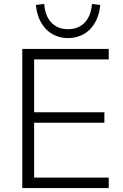

<svg xmlns="http://www.w3.org/2000/svg" viewBox="-20 -953 625 973"><path d="M93 0H531V-53H153V-331H509V-384H153V-652H531V-705H93ZM325 -760C414 -760 479 -824 488 -928L446 -933C440 -851 394 -805 325 -805C255 -805 210 -851 204 -933L162 -928C171 -824 236 -760 325 -760Z"/></svg>

Font: Poppy and Pepper Light
Style: Regular
Weight: 300
Designer: Thy Ha
Foundry: Thy Ha
Version: Version 0.001;Glyphs 3.2 (3227)